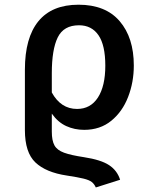

<svg xmlns="http://www.w3.org/2000/svg" viewBox="-20 -576 655 819"><path d="M388.7 223.6Q382.1 208.7 371.3 200.3Q360.5 191.8 336.4 185.9Q312.3 180 265.1 172.8Q175.9 159.5 131 116.9Q86.2 74.4 86.2 -21V-279Q86.2 -414.9 143.8 -485.4Q201.5 -555.9 314.9 -555.9Q430.3 -555.9 490.5 -485.6Q550.8 -415.4 550.8 -296.4Q550.8 -225.1 526.4 -162.3Q502.1 -99.5 454.6 -60.8Q407.2 -22.1 339 -22.1Q297.9 -22.1 262.6 -38.2Q227.2 -54.4 201 -91.3V-14.4Q201 23.6 212.3 44.1Q223.6 64.6 253.3 75.4Q283.1 86.2 337.9 94.4Q410.8 105.6 445.4 128.5Q480 151.3 492.3 190.8ZM201 -263.6V-181.5Q239.5 -111.3 308.7 -111.3Q366.2 -111.3 397.7 -160Q429.2 -208.7 429.2 -295.9Q429.2 -383.6 400 -425.9Q370.8 -468.2 316.9 -468.2Q251.8 -468.2 226.4 -416.7Q201 -365.1 201 -263.6Z"/></svg>

Font: Fira Code Medium
Style: Regular
Weight: 500
Designer: Carrois Corporate, Edenspiekermann AG, Nikita Prokopov
Foundry: Carrois Corporate, Edenspiekermann AG, Nikita Prokopov
Version: Version 6.002